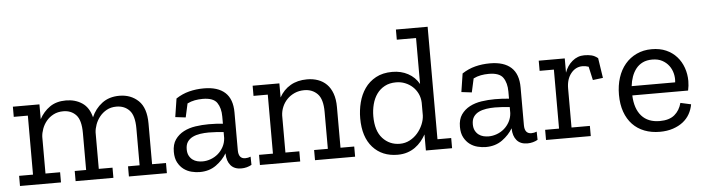

<svg xmlns="http://www.w3.org/2000/svg" viewBox="-45 -876 3931 1073"><g transform="rotate(-5 1920.5 -339.0)"><path d="M641 0V-57H706V-264Q706 -336 678 -365.5Q650 -395 605 -395Q574 -395 550.5 -382Q527 -369 511 -349Q495 -329 486.5 -305.5Q478 -282 477 -261V-57H554V0H342V-57H406V-264Q406 -337 378.5 -366Q351 -395 307 -395Q276 -395 252 -382.5Q228 -370 212 -350.5Q196 -331 187.5 -307.5Q179 -284 178 -263V-57H260V0H30V-57H108V-388H29V-445H178V-362Q200 -403 236.5 -428.5Q273 -454 327 -454Q379 -454 417.5 -428.5Q456 -403 470 -347Q490 -394 529.5 -424Q569 -454 627 -454Q691 -454 733.5 -413.5Q776 -373 776 -285V-57H854V0Z M944 -411Q979 -434 1018 -444Q1057 -454 1101 -454Q1179 -454 1219.5 -417Q1260 -380 1260 -305V-93Q1260 -45 1298 -45Q1314 -45 1328 -51L1329 -5Q1317 2 1302 6Q1287 10 1271 10Q1232 10 1211.5 -14Q1191 -38 1190 -80V-82Q1169 -46 1130.5 -18Q1092 10 1038 10Q1016 10 992 4Q968 -2 948.5 -16.5Q929 -31 916 -55Q903 -79 903 -115Q903 -157 921.5 -183.5Q940 -210 969.5 -225.5Q999 -241 1036 -246.5Q1073 -252 1111 -252Q1131 -252 1151.5 -251Q1172 -250 1190 -248V-288Q1190 -336 1169.5 -366Q1149 -396 1089 -396Q1066 -396 1044.5 -392Q1023 -388 1003 -378L986 -301L928 -308ZM1190 -201Q1171 -203 1150.5 -204.5Q1130 -206 1107 -206Q1082 -206 1058.5 -202.5Q1035 -199 1016.5 -190Q998 -181 987 -165Q976 -149 976 -123Q976 -102 983.5 -87.5Q991 -73 1003 -64Q1015 -55 1029.5 -51.5Q1044 -48 1059 -48Q1082 -48 1105 -56.5Q1128 -65 1146 -80.5Q1164 -96 1176 -118Q1188 -140 1190 -167Z M1685 0V-57H1762V-264Q1762 -336 1733 -365.5Q1704 -395 1659 -395Q1629 -395 1604.5 -384Q1580 -373 1562.5 -355Q1545 -337 1535 -313.5Q1525 -290 1524 -265V-57H1602V0H1376V-57H1454V-388H1374V-445H1524V-366Q1547 -408 1586.5 -431Q1626 -454 1680 -454Q1713 -454 1741 -444Q1769 -434 1789.5 -413.5Q1810 -393 1821.5 -361Q1833 -329 1833 -285V-57H1910V0Z M2307 0V-90Q2296 -70 2281 -52Q2266 -34 2246.5 -20Q2227 -6 2202.5 2Q2178 10 2148 10Q2061 10 2009 -48Q1957 -106 1957 -211Q1957 -256 1968 -299.5Q1979 -343 2003 -377.5Q2027 -412 2065.5 -433Q2104 -454 2158 -454Q2207 -454 2246 -433Q2285 -412 2307 -373V-631H2199V-688H2377V-57H2454V0ZM2307 -268Q2306 -296 2295 -319Q2284 -342 2266 -358.5Q2248 -375 2224.5 -384.5Q2201 -394 2174 -394Q2137 -394 2110 -379.5Q2083 -365 2065.5 -340.5Q2048 -316 2039.5 -283.5Q2031 -251 2031 -216Q2031 -134 2069.5 -92Q2108 -50 2166 -50Q2196 -50 2221.5 -63.5Q2247 -77 2265.5 -98.5Q2284 -120 2295 -146Q2306 -172 2307 -197Z M2549 -411Q2584 -434 2623 -444Q2662 -454 2706 -454Q2784 -454 2824.5 -417Q2865 -380 2865 -305V-93Q2865 -45 2903 -45Q2919 -45 2933 -51L2934 -5Q2922 2 2907 6Q2892 10 2876 10Q2837 10 2816.5 -14Q2796 -38 2795 -80V-82Q2774 -46 2735.5 -18Q2697 10 2643 10Q2621 10 2597 4Q2573 -2 2553.5 -16.5Q2534 -31 2521 -55Q2508 -79 2508 -115Q2508 -157 2526.5 -183.5Q2545 -210 2574.5 -225.5Q2604 -241 2641 -246.5Q2678 -252 2716 -252Q2736 -252 2756.5 -251Q2777 -250 2795 -248V-288Q2795 -336 2774.5 -366Q2754 -396 2694 -396Q2671 -396 2649.5 -392Q2628 -388 2608 -378L2591 -301L2533 -308ZM2795 -201Q2776 -203 2755.5 -204.5Q2735 -206 2712 -206Q2687 -206 2663.5 -202.5Q2640 -199 2621.5 -190Q2603 -181 2592 -165Q2581 -149 2581 -123Q2581 -102 2588.5 -87.5Q2596 -73 2608 -64Q2620 -55 2634.5 -51.5Q2649 -48 2664 -48Q2687 -48 2710 -56.5Q2733 -65 2751 -80.5Q2769 -96 2781 -118Q2793 -140 2795 -167Z M3235 -453Q3258 -453 3276 -448.5Q3294 -444 3311 -430L3328 -318L3271 -311L3254 -387Q3237 -393 3220 -393Q3181 -393 3155 -360.5Q3129 -328 3129 -276V-57H3232V0H2981V-57H3059V-388H2979V-445H3125V-365Q3138 -403 3167.5 -428Q3197 -453 3235 -453Z M3806 -128Q3801 -99 3787 -74Q3773 -49 3749.5 -30.5Q3726 -12 3693 -1Q3660 10 3619 10Q3572 10 3533 -5Q3494 -20 3466.5 -49Q3439 -78 3424 -120Q3409 -162 3409 -216Q3409 -268 3423 -311.5Q3437 -355 3463.5 -386.5Q3490 -418 3528 -436Q3566 -454 3613 -454Q3659 -454 3694 -438.5Q3729 -423 3753 -396Q3777 -369 3789.5 -333.5Q3802 -298 3802 -259Q3802 -233 3796 -206H3483Q3486 -131 3522 -90.5Q3558 -50 3624 -50Q3677 -50 3706.5 -74.5Q3736 -99 3747 -141ZM3728 -258Q3731 -283 3725 -307.5Q3719 -332 3704.5 -351.5Q3690 -371 3667 -383.5Q3644 -396 3611 -396Q3580 -396 3557.5 -385Q3535 -374 3520 -355Q3505 -336 3496 -311Q3487 -286 3484 -258Z"/></g></svg>

Font: Zilla Slab Regular
Style: Regular
Weight: 400
Designer: Typotheque.com
Foundry: Typotheque type foundry
Version: Version 1.0; 2017